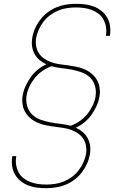

<svg xmlns="http://www.w3.org/2000/svg" viewBox="-20 -843 640 1006"><path d="M222 143Q198 143 173.5 140Q149 137 127.5 128.5Q106 120 88 105.5Q70 91 58.5 71Q47 51 43.5 27Q40 3 44 -22Q44 -23 44.5 -23.5Q45 -24 45 -25H66Q65 -24 65 -23.5Q65 -23 65 -23Q61 -1 64.5 20.5Q68 42 77.5 60Q87 78 103 90.5Q119 103 138.5 110.5Q158 118 179.5 121Q201 124 222 124Q245 124 268.5 120.5Q292 117 314 108Q336 99 356.5 84Q377 69 392 49.5Q407 30 417 7.5Q427 -15 431 -37Q434 -59 430.5 -79Q427 -99 416.5 -115.5Q406 -132 389.5 -143.5Q373 -155 354 -162Q335 -169 314.5 -172.5Q294 -176 274 -178Q274 -178 274 -178Q274 -178 274 -178Q273 -178 273 -178Q273 -178 273 -178Q253 -181 250 -181.5Q247 -182 238.5 -183.5Q230 -185 221.5 -186.5Q213 -188 204.5 -190.5Q196 -193 188 -196Q180 -199 172 -202.5Q164 -206 157 -210.5Q150 -215 143.5 -220Q137 -225 131 -231Q125 -237 120 -243.5Q115 -250 111 -257.5Q107 -265 104 -273Q101 -281 99.5 -289.5Q98 -298 97 -307Q96 -316 96.5 -325Q97 -334 99 -343Q103 -368 114 -392Q125 -416 140.5 -438Q156 -460 177 -477.5Q198 -495 223 -506Q203 -515 187 -528.5Q171 -542 161 -560.5Q151 -579 148 -600.5Q145 -622 149 -645Q153 -670 164 -694.5Q175 -719 191.5 -740.5Q208 -762 230 -778.5Q252 -795 276.5 -805Q301 -815 326.5 -819Q352 -823 378 -823Q402 -823 426.5 -820Q451 -817 472.5 -808.5Q494 -800 512 -785.5Q530 -771 541.5 -751Q553 -731 556.5 -707Q560 -683 556 -658Q556 -657 555.5 -656.5Q555 -656 555 -655H534Q535 -656 535 -656.5Q535 -657 535 -657Q539 -679 535.5 -700.5Q532 -722 522.5 -740Q513 -758 497 -770.5Q481 -783 461.5 -790.5Q442 -798 420.5 -801Q399 -804 378 -804Q355 -804 331.5 -800.5Q308 -797 286 -788Q264 -779 243.5 -764Q223 -749 208 -729.5Q193 -710 183 -687.5Q173 -665 169 -643Q166 -621 169.5 -601Q173 -581 183.5 -564.5Q194 -548 210.5 -536.5Q227 -525 246 -518Q265 -511 285.5 -507.5Q306 -504 326 -502Q326 -502 326 -502Q326 -502 326 -502Q327 -502 327 -502Q327 -502 327 -502Q347 -499 350 -498.5Q353 -498 361.5 -496.5Q370 -495 378.5 -493.5Q387 -492 395.5 -489.5Q404 -487 412 -484Q420 -481 428 -477.5Q436 -474 443 -469.5Q450 -465 456.5 -460Q463 -455 469 -449Q475 -443 480 -436.5Q485 -430 489 -422.5Q493 -415 496 -407Q499 -399 500.5 -390.5Q502 -382 503 -373Q504 -364 503.5 -355Q503 -346 501 -337Q497 -312 486 -288Q475 -264 459.5 -242Q444 -220 423 -202.5Q402 -185 377 -174Q397 -165 413 -151.5Q429 -138 439 -119.5Q449 -101 452 -79.5Q455 -58 451 -35Q447 -10 436 14.5Q425 39 408.5 60.5Q392 82 370 98.5Q348 115 323.5 125Q299 135 273.5 139Q248 143 222 143ZM350 -184Q375 -193 397.5 -208.5Q420 -224 437 -245Q454 -266 465.5 -290Q477 -314 481 -339Q485 -367 477.5 -393Q470 -419 451.5 -437Q433 -455 408 -464Q383 -473 356.5 -478Q330 -483 302.5 -486Q275 -489 250 -496Q225 -487 202.5 -471.5Q180 -456 163 -435Q146 -414 134.5 -390Q123 -366 119 -341Q115 -313 122.5 -287Q130 -261 148.5 -243Q167 -225 192 -216Q217 -207 243.5 -202Q270 -197 297.5 -194Q325 -191 350 -184Z"/></svg>

Font: Iosevka SS04 Th Ex Obl
Style: Regular
Weight: 100
Width: 7
Italic angle: -9°
Monospace: yes
Designer: Belleve Invis
Foundry: Belleve Invis
Version: Version 19.0.0; ttfautohint (v1.8.4)